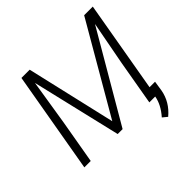

<svg xmlns="http://www.w3.org/2000/svg" viewBox="-211 -912 1267 1267"><g transform="rotate(-45 423.0 -278.0)"><path d="M159.2 -710.9 35.6 0H95.2L148.9 -309.1L199.2 -624.5L346.7 0H392.6L754.4 -619.6L696.3 -312L642.1 0H696.8C689.5 43 667.5 85.9 629.9 128.4L662.6 155.3C712.9 113.3 743.7 61.5 754.4 0.5L765.1 -69.8H713.9L825.2 -710.9H744.6L381.3 -85L236.3 -710.9Z"/></g></svg>

Font: Roboto Light
Style: Italic
Weight: 300
Italic angle: -12°
Designer: Google
Version: Version 2.137; 2017